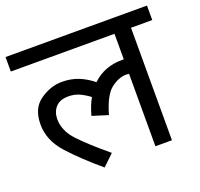

<svg xmlns="http://www.w3.org/2000/svg" viewBox="-113 -747 919 884"><g transform="rotate(-20 346.5 -305.0)"><path d="M309 -40Q221 -113 173.5 -163.5Q126 -214 126 -271Q126 -307 147 -330Q168 -353 209 -353Q239 -353 263 -342Q287 -331 311 -313Q291 -278 279 -232L356 -208Q382 -299 420 -327.5Q458 -356 494 -356Q502 -356 508 -355V0H589V-551H693V-622H0V-551H508V-426Q504 -426 499 -426Q412 -426 354 -370Q321 -397 284.5 -411.5Q248 -426 204 -426Q149 -426 97 -390Q45 -354 45 -275Q45 -196 106 -129Q167 -62 255 12Z"/></g></svg>

Font: Noto Sans Devanagari
Style: Regular
Weight: 400
Designer: Jelle Bosma - Monotype Design Team
Foundry: Monotype Imaging Inc.
Version: Version 1.901